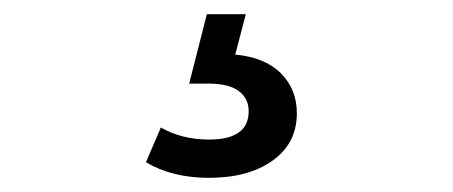

<svg xmlns="http://www.w3.org/2000/svg" viewBox="-20 -27 640 271"><path d="M186 202 207 153Q237 170 275 170Q331 170 331 130Q331 112 317 101.5Q303 91 274 91H247L272 -7H327L312 50Q354 54 376.5 76.5Q399 99 399 133Q399 175 365 199.5Q331 224 275 224Q223 224 186 202Z"/></svg>

Font: APTA Sans Medium
Style: Bold
Weight: 500
Version: Version 7.200